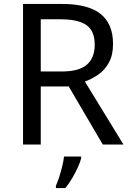

<svg xmlns="http://www.w3.org/2000/svg" viewBox="-20 -734 662 975"><path d="M294 -714Q427 -714 490.5 -663.5Q554 -613 554 -511Q554 -454 533 -416Q512 -378 479.5 -355.5Q447 -333 411 -320L607 0H502L329 -295H187V0H97V-714ZM289 -636H187V-371H294Q381 -371 421 -405.5Q461 -440 461 -507Q461 -577 419 -606.5Q377 -636 289 -636ZM392 70Q388 88 375.5 115.5Q363 143 346.5 171Q330 199 312 221H264V209Q272 192 280.5 165.5Q289 139 296 110.5Q303 82 305 61H392Z"/></svg>

Font: Noto Sans Lisu
Style: Regular
Weight: 400
Designer: Monotype Design Team. David Williams.
Foundry: Monotype Imaging Inc.
Version: Version 2.102